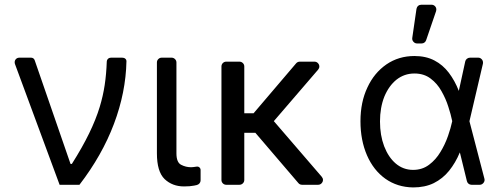

<svg xmlns="http://www.w3.org/2000/svg" viewBox="-20 -793 2156 824"><path d="M235.8 0 44.4 -517.8Q43 -521.7 43 -525.9Q43 -534.1 48.7 -539.8Q54.3 -545.5 63.6 -545.5H113.3Q118.6 -545.5 122.9 -542.6Q127.1 -539.8 128.9 -534.4L282.7 -89.5H288.4Q333.8 -161.2 362.7 -220.9Q391.7 -280.5 408 -334.2Q422.2 -381 429.3 -428.1Q436.4 -475.1 438.2 -528.1Q438.6 -535.9 443.7 -540.7Q448.9 -545.5 456.3 -545.5H504.3Q512.4 -545.5 517.6 -541.2Q522.7 -536.9 522.7 -530.2Q519.9 -396 468.9 -261Q418 -126.1 321 0Z M653.4 -524.9V-134.9Q653.4 -56.5 686.4 -24.5Q719.8 7.1 769.9 7.1Q796.2 7.1 812.9 3.6Q820.7 2.1 824.6 1.1Q831.7 -0.7 836.3 -6.2Q840.9 -11.7 840.9 -19.2V-63.2Q840.9 -70.3 835.6 -74.8Q830.3 -79.2 823.2 -77.8H822.8Q807.9 -75.3 799.7 -75.3Q777.3 -75.3 757.1 -85.9Q737.2 -96.2 737.2 -134.9V-524.9Q737.2 -533.4 731 -539.4Q724.8 -545.5 716.3 -545.5H674Q665.5 -545.5 659.4 -539.4Q653.4 -533.4 653.4 -524.9Z M930.4 -20.6V-507.8Q930.4 -516.3 936.4 -522.4Q942.5 -528.4 951 -528.4H1007.5Q1016 -528.4 1022.2 -522.4Q1028.4 -516.3 1028.4 -507.8V-306.8H1068.2L1250.7 -521Q1253.6 -524.5 1257.8 -526.5Q1262.1 -528.4 1266.7 -528.4H1329.5Q1338.4 -528.4 1344.5 -522Q1350.5 -515.6 1350.5 -507.5Q1350.5 -500.4 1345.2 -494L1155.2 -273.1L1360.8 -34.4Q1366.1 -28.1 1366.1 -21Q1366.1 -12.8 1360.1 -6.4Q1354 0 1345.2 0H1276.6Q1266.7 0 1260.7 -7.1L1076 -223H1028.4V-20.6Q1028.4 -12.1 1022.2 -6Q1016 0 1007.5 0H951Q942.5 0 936.4 -6Q930.4 -12.1 930.4 -20.6Z M1904.1 -334.9Q1893.8 -368.3 1874.6 -402Q1856.5 -434.7 1827.8 -456Q1799.4 -477.6 1758.5 -477.6Q1715.6 -477.6 1681.8 -451.3Q1648.8 -424.7 1629.6 -378.6Q1610.8 -331.3 1610.8 -271.7Q1610.8 -212.7 1628.6 -165.5Q1647 -117.9 1678.3 -91.3Q1710.6 -63.9 1752.8 -63.9Q1792.3 -63.9 1821.4 -85.9Q1850.5 -107.6 1870.4 -141Q1889.9 -172.9 1902.7 -209.5Q1915.1 -245.4 1920.5 -271.7L1920.8 -273.1L1920.5 -274.5Q1914.8 -302.2 1904.1 -334.9ZM1556.8 -417.6Q1585.6 -480.1 1638.5 -516.7Q1691.1 -552.6 1758.5 -552.6Q1808.2 -552.6 1844.5 -533.4Q1880.3 -514.9 1906.2 -480.8Q1932.2 -446.4 1948.9 -403.4H1949.2L1976.6 -529.1Q1978 -536.2 1983.8 -540.8Q1989.7 -545.5 1997.2 -545.5H2032.3Q2040.8 -545.5 2046.9 -539.2Q2052.9 -533 2052.9 -524.5Q2052.9 -521.3 2052.6 -519.9L1994.7 -272.7L2058.9 -26.3Q2059.7 -22.7 2059.7 -21.3Q2059.7 -12.8 2053.4 -6.4Q2047.2 0 2038.7 0H2003.6Q1996.4 0 1990.9 -4.4Q1985.4 -8.9 1983.7 -16L1953.8 -138.1H1953.1Q1935 -94.5 1907.3 -60Q1880 -26.3 1841.6 -7.1Q1803.6 11.4 1752.8 11.4Q1685 10.3 1633.9 -25.9Q1583.1 -62.1 1555 -126.4Q1527 -191.1 1527 -272.7Q1527 -354.8 1556.8 -417.6ZM1769.9 -606.5H1789.4Q1796.2 -606.5 1801.5 -610.4Q1806.8 -614.3 1808.9 -620.7L1851.6 -745.4Q1852.6 -748.6 1852.6 -752.1Q1852.6 -760.7 1846.6 -766.7Q1840.6 -772.7 1832 -772.7H1788Q1780.2 -772.7 1774.5 -767.8Q1768.8 -762.8 1767.4 -755L1749.3 -630.3Q1747.9 -621.1 1754.3 -613.8Q1760.7 -606.5 1769.9 -606.5Z"/></svg>

Font: DeltaSans
Style: Regular
Weight: 400
Designer: Rasmus Andersson
Foundry: rsms
Version: Version 3.012